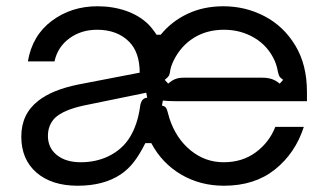

<svg xmlns="http://www.w3.org/2000/svg" viewBox="-20 -583 1047 613"><path d="M48 -147Q48 -219 102 -261Q146 -296 229 -313L426 -351Q426 -416 392 -450Q354 -488 290 -488Q239 -488 201.5 -460.5Q164 -433 154 -387H69Q83 -470 145.5 -516.5Q208 -563 291 -563Q340 -563 382 -548.5Q424 -534 453 -506Q466 -493 480 -472H493Q528 -515 579 -539Q630 -563 693 -563Q764 -563 825 -531Q886 -499 923 -437.5Q960 -376 960 -290V-260H565Q558 -260 537.5 -260Q517 -260 500 -262L497 -246Q506 -244 509.5 -239.5Q513 -235 515.5 -224.5Q518 -214 521 -205Q542 -141 588.5 -103Q635 -65 694 -65Q754 -65 797 -97Q840 -129 859 -178H950Q923 -94 858 -42Q793 10 695 10Q619 10 558 -26Q497 -62 463 -126H444Q426 -90 407.5 -66Q389 -42 365 -26Q311 10 228 10Q145 10 96.5 -32Q48 -74 48 -147ZM517 -316Q528 -326 539.5 -330.5Q551 -335 568 -335H816Q835 -335 848 -330.5Q861 -326 873 -316L884 -328Q874 -335 871.5 -340.5Q869 -346 867 -355Q864 -373 857 -389Q836 -436 792.5 -462Q749 -488 695 -488Q640 -488 598.5 -462Q557 -436 534 -389Q525 -370 523 -355Q522 -346 519 -341Q516 -336 506 -328ZM326 -84Q371 -106 395 -145.5Q419 -185 427 -241Q430 -270 450 -271L447 -287L247 -246Q183 -232 156 -207Q133 -184 133 -149Q133 -111 161.5 -88Q190 -65 238 -65Q286 -65 326 -84Z"/></svg>

Font: Open Sauce Sans
Style: Regular
Weight: 400
Designer: Alfredo Marco Pradil
Foundry: Creative Sauce Fz LLC
Version: Version 1.477